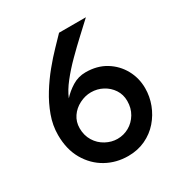

<svg xmlns="http://www.w3.org/2000/svg" viewBox="-158 -773 863 908"><g transform="rotate(-30 273.5 -319.5)"><path d="M284.2 14.6Q218.8 14.6 164.6 -15.6Q110.4 -45.9 77.6 -102.5Q44.9 -159.2 44.9 -237.3Q44.9 -290 63.5 -340.8Q82 -391.6 111.3 -439Q140.6 -486.3 174.3 -527.3Q208 -568.4 239.3 -600.6Q270.5 -632.8 291 -654.3H437.5Q407.2 -626 369.1 -590.8Q331.1 -555.7 292 -516.6Q252.9 -477.5 221.7 -438Q190.4 -398.4 175.8 -362.3Q199.2 -388.7 232.4 -409.2Q265.6 -429.7 305.7 -429.7Q368.2 -429.7 414.6 -401.4Q460.9 -373 486.8 -326.2Q512.7 -279.3 512.7 -223.6Q512.7 -178.7 496.6 -136.2Q480.5 -93.8 450.7 -59.6Q420.9 -25.4 378.4 -5.4Q335.9 14.6 284.2 14.6ZM280.3 -81.1Q314.5 -81.1 343.8 -97.7Q373 -114.3 391.1 -144.5Q409.2 -174.8 409.2 -213.9Q409.2 -249 391.1 -276.4Q373 -303.7 343.8 -319.3Q314.5 -335 280.3 -335Q248 -335 217.3 -319.3Q186.5 -303.7 168 -276.4Q149.4 -249 149.4 -213.9Q149.4 -174.8 168 -144.5Q186.5 -114.3 217.3 -97.7Q248 -81.1 280.3 -81.1Z"/></g></svg>

Font: Sen Medium
Style: Regular
Weight: 500
Designer: Kosal Sen, Philatype
Foundry: Philatype
Version: Version 2.000;gftools[0.9.31]